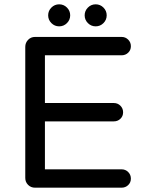

<svg xmlns="http://www.w3.org/2000/svg" viewBox="-20 -869 678 889"><path d="M586 -42Q586 -24 573.5 -12Q561 0 543 0H142Q123 0 110 -13Q97 -26 97 -45V-652Q97 -671 110 -684.5Q123 -698 142 -698H543Q561 -698 573.5 -685.5Q586 -673 586 -655Q586 -637 573.5 -625Q561 -613 543 -613H188V-392H507Q525 -392 537.5 -379.5Q550 -367 550 -349Q550 -331 537.5 -319Q525 -307 507 -307H188V-85H543Q561 -85 573.5 -72.5Q586 -60 586 -42ZM254 -849Q275 -849 290 -834Q305 -819 305 -798Q305 -777 290 -762Q275 -747 254 -747Q233 -747 218 -762Q203 -777 203 -798Q203 -819 218 -834Q233 -849 254 -849ZM423 -849Q444 -849 459 -834Q474 -819 474 -798Q474 -777 459 -762Q444 -747 423 -747Q402 -747 387 -762Q372 -777 372 -798Q372 -819 387 -834Q402 -849 423 -849Z"/></svg>

Font: Varela Round
Style: Regular
Weight: 400
Designer: Joe Prince
Foundry: Joe Prince
Version: Version 1.000